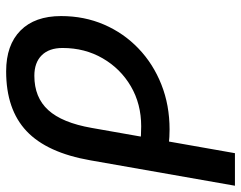

<svg xmlns="http://www.w3.org/2000/svg" viewBox="-106 -466 792 631"><g transform="rotate(-90 290.5 -151.0)"><path d="M371.1 -527.3Q457.5 -527.3 505.1 -480.2Q552.7 -433.1 552.7 -346.7Q552.7 -270.5 524.7 -205.6Q496.6 -140.6 446 -92.3Q395.5 -43.9 327.6 -17.1Q259.8 9.8 179.7 9.8Q155.3 9.8 131.1 7.1Q106.9 4.4 82.5 -0.5L101.6 -95.7Q128.4 -83.5 190.4 -83.5Q263.7 -83.5 321.8 -117.4Q379.9 -151.4 413.8 -210Q447.8 -268.6 447.8 -341.8Q447.8 -386.2 423.8 -410.4Q399.9 -434.6 356.4 -434.6Q285.2 -434.6 243.7 -388.9Q202.1 -343.3 185.1 -246.1L102.1 224.6H-4.9L78.6 -250.5Q103.5 -393.1 174.6 -460.2Q245.6 -527.3 371.1 -527.3Z"/></g></svg>

Font: Cascadia Mono NF
Style: Italic
Weight: 400
Italic angle: -10°
Monospace: yes
Designer: Aaron Bell
Foundry: Saja Typeworks
Version: Version 2404.023